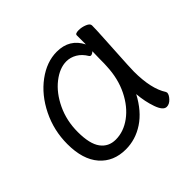

<svg xmlns="http://www.w3.org/2000/svg" viewBox="-122 -644 820 820"><g transform="rotate(-45 287.5 -234.0)"><path d="M482 -314Q476 -214 476 -193Q476 -89 511 -35Q513 -31 513 -29Q513 -17 499 -2Q485 13 469 13Q448 13 433.5 -28Q419 -69 415 -118Q379 -50 327.5 -16Q276 18 217 18Q143 18 99.5 -32Q56 -82 56 -175Q56 -257 91.5 -329Q127 -401 184.5 -443.5Q242 -486 303 -486Q380 -486 413 -420V-475Q413 -485 434 -485Q453 -485 471 -477.5Q489 -470 489 -459V-457Q489 -434 486 -385Q483 -336 482 -314ZM395 -371Q391 -371 388 -375Q372 -402 349.5 -415Q327 -428 303 -428Q262 -428 220 -395Q178 -362 151 -305Q124 -248 124 -180Q124 -108 148.5 -75Q173 -42 216 -42Q264 -42 307.5 -74Q351 -106 379 -162.5Q407 -219 410 -291Q411 -301 411 -335L412 -380Q403 -371 395 -371Z"/></g></svg>

Font: Iansui
Style: Regular
Weight: 400
Designer: But Ko / Fontworks Inc.
Foundry: zi-hi.com / Fontworks Inc.
Version: Version 1.002